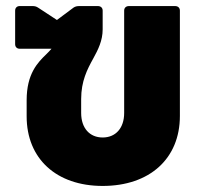

<svg xmlns="http://www.w3.org/2000/svg" viewBox="-20 -601 673 634"><path d="M406 -581C396 -581 390 -575 390 -566V-228C390 -178 362 -147 319 -147C276 -147 248 -178 248 -228V-274C248 -333 268 -372 288 -408C304 -437 319 -467 319 -504V-566C319 -575 313 -581 303 -581H243C235 -581 229 -580 223 -576L168 -535L107 -575C100 -580 94 -581 87 -581H45C36 -581 30 -575 30 -566V-455C30 -446 36 -440 45 -440H150C145 -434 139 -428 133 -422C105 -395 68 -358 68 -270V-217C68 -77 166 13 319 13C474 13 574 -77 574 -218V-566C574 -575 568 -581 558 -581Z"/></svg>

Font: LINE Seed Sans TH ExtraBold
Style: Regular
Weight: 800
Designer: Dalton Maag Ltd | Thai characters by Cadson Demak Co.,Ltd.
Foundry: Dalton Maag Ltd
Version: Version 1.003